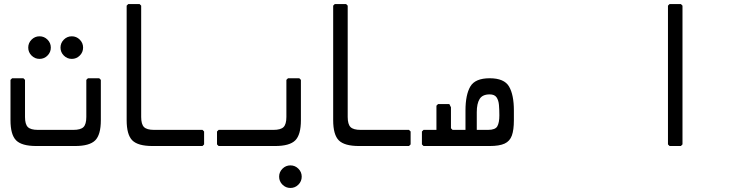

<svg xmlns="http://www.w3.org/2000/svg" viewBox="-20 -724 3624 952"><path d="M160 0Q88 0 60 -28Q32 -56 32 -128V-328L40 -336H96L104 -328V-144Q104 -108 118 -94Q132 -80 168 -80H344Q380 -80 394 -94Q408 -108 408 -144V-328L416 -336H472L480 -328V-128Q480 -56 452 -28Q424 0 352 0ZM176 -432Q153 -432 136.5 -448.5Q120 -465 120 -488Q120 -511 136.5 -527.5Q153 -544 176 -544Q199 -544 215.5 -527.5Q232 -511 232 -488Q232 -465 215.5 -448.5Q199 -432 176 -432ZM336 -432Q313 -432 296.5 -448.5Q280 -465 280 -488Q280 -511 296.5 -527.5Q313 -544 336 -544Q359 -544 375.5 -527.5Q392 -511 392 -488Q392 -465 375.5 -448.5Q359 -432 336 -432Z M736 0Q664 0 636 -28Q608 -56 608 -128V-696L616 -704H672L680 -696V-144Q680 -108 694 -94Q708 -80 744 -80H984L992 -72V-8L984 0Z M1064 0 1056 -8V-72L1064 -80H1336Q1372 -80 1386 -94Q1400 -108 1400 -144V-328L1408 -336H1464L1472 -328V-128Q1472 -56 1444 -28Q1416 0 1344 0ZM1420 208Q1397 208 1380.5 191.5Q1364 175 1364 152Q1364 129 1380.5 112.5Q1397 96 1420 96Q1443 96 1459.5 112.5Q1476 129 1476 152Q1476 175 1459.5 191.5Q1443 208 1420 208Z M1760 0Q1688 0 1660 -28Q1632 -56 1632 -128V-696L1640 -704H1696L1704 -696V-144Q1704 -108 1718 -94Q1732 -80 1768 -80H2008L2016 -72V-8L2008 0Z M2144 -200 2152 -208H2208L2216 -192V-88L2224 -80H2288V-176Q2288 -254 2312 -295Q2336 -336 2408 -336Q2480 -336 2504 -295Q2528 -254 2528 -176V-128Q2528 -80 2518 -52Q2508 -24 2482 -12Q2456 0 2408 0H2080L2072 -8V-72L2080 -80H2144ZM2344 -80H2400Q2436 -80 2446 -98Q2456 -116 2456 -152Q2456 -180 2454 -203.5Q2452 -227 2442 -241.5Q2432 -256 2408 -256Q2372 -256 2358 -233Q2344 -210 2344 -168Z M3300 0 3292 -8V-696L3300 -704H3356L3364 -696V-8L3356 0Z"/></svg>

Font: Hasubi Mono
Style: Regular
Weight: 400
Designer: Eli Heuer
Foundry: Eli Heuer
Version: Version 1.000